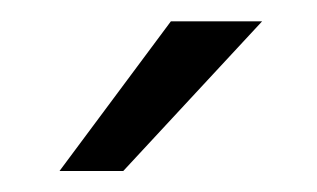

<svg xmlns="http://www.w3.org/2000/svg" viewBox="-20 -710 299 181"><path d="M36.1 -548.8 141.1 -689.9H227.1L96.2 -548.8Z"/></svg>

Font: Acari Sans Light
Style: Regular
Weight: 300
Designer: Alfredo Marco Pradil and Stefan Peev
Foundry: Hanken Design Co.
Version: Version 1.045;January 11, 2019;FontCreator 11.5.0.2425 64-bi